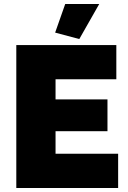

<svg xmlns="http://www.w3.org/2000/svg" viewBox="-20 -934 637 954"><path d="M256 -170H567V0H61V-710H558V-540H256V-440H514V-282H256ZM473 -914 374 -740 254 -772 304 -914Z"/></svg>

Font: Raleway
Style: Heavy
Weight: 900
Designer: Matt McInerney, Pablo Impallari, Rodrigo Fuenzalida
Foundry: Matt McInerney, Pablo Impallari, Rodrigo Fuenzalida
Version: Version 2.001